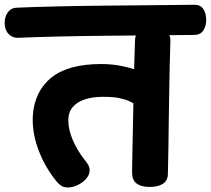

<svg xmlns="http://www.w3.org/2000/svg" viewBox="-92 -785 904 823"><path d="M198.3 18.6Q181.3 18.6 170.1 10.9Q158.8 3.3 148.9 -9.1Q101.8 -67.7 75.1 -136.6Q48.3 -205.4 48.3 -270.7Q48.3 -329.2 69.4 -376Q90.6 -422.8 130 -453.8Q165.9 -482.2 219.5 -496.4Q273.1 -510.6 341.4 -510.6Q388.4 -510.6 433.7 -501.2Q478.9 -491.8 513.9 -477.1Q534.7 -469.3 547.6 -449.6Q560.6 -429.9 559.4 -399.3Q559 -371.3 542.6 -351.4Q526.2 -331.6 498.2 -331.8Q481.6 -341.9 464 -350.4Q446.4 -358.9 420.2 -364.4Q393.9 -370 350.1 -370Q304.6 -370 270.9 -358.7Q237.2 -347.3 219 -325.2Q200.8 -303.1 200.8 -270.7Q200.8 -229 220.2 -184.1Q239.6 -139.2 270.9 -99.9Q278.2 -91 285.2 -79.7Q292.2 -68.3 292.2 -55.7Q292.2 -36.1 277.3 -18.9Q262.4 -1.7 240.6 8.4Q218.7 18.6 198.3 18.6ZM545.2 16.3Q510.7 15.3 492 0.5Q473.3 -14.3 474.1 -50.1Q474.9 -99.1 475.9 -154.8Q477 -210.4 478.3 -268.9Q479.6 -327.4 480.6 -386.7Q481.6 -445.9 483.3 -502.8Q485 -559.7 486.7 -611.2Q487.7 -642.4 509.9 -664.3Q532.1 -686.1 562.1 -686.1Q596.7 -686.1 618.4 -661.5Q640.1 -636.9 638.3 -606.4Q636.7 -555.7 635.3 -498.5Q634 -441.3 633.1 -381.2Q632.2 -321.1 631.3 -261.4Q630.4 -201.8 629.8 -145.1Q629.1 -88.4 627.6 -38.7Q626.8 -9.2 604.6 3.9Q582.3 17.1 545.2 16.3ZM-13.9 -623Q-38.8 -622 -55.4 -639.5Q-72 -657 -72 -687.4Q-72 -713.6 -58.4 -732.3Q-44.9 -751.1 -20 -752.1Q57.1 -755.4 154.4 -757.6Q251.7 -759.8 355.7 -760.8Q459.7 -761.8 559.7 -762.7Q659.8 -763.7 741.4 -764.6Q768.1 -764.6 780 -745.7Q791.9 -726.8 791.9 -699.9Q791.9 -673 779.2 -654.1Q766.6 -635.2 739.9 -635.2Q658.2 -634.6 559.4 -633.6Q460.7 -632.7 357.6 -631.7Q254.4 -630.7 158.4 -628.5Q62.4 -626.3 -13.9 -623Z"/></svg>

Font: Playpen Sans Deva
Style: Regular
Weight: 400
Designer: Pooja Saxena, Gunjan Panchal, Laura Meseguer, Veronika Burian, José Scaglione
Foundry: TypeTogether
Version: Version 2.000